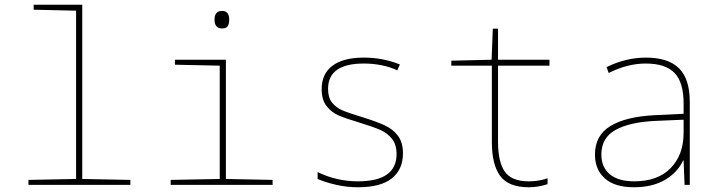

<svg xmlns="http://www.w3.org/2000/svg" viewBox="-20 -780 3040 810"><path d="M100 -21 301 -25V-735L122 -739V-760H327V-25L530 -21V0H100Z M885 -697Q885 -734 917 -734Q947 -734 947 -697Q947 -680 941 -670Q935 -660 917 -660Q885 -660 885 -697ZM700 -21 907 -25V-503L718 -507V-528H933V-25L1130 -21V0H700Z M1320 -25V-54Q1400 -15 1490 -15Q1653 -15 1653 -130Q1653 -170 1633.5 -194.5Q1614 -219 1584 -232Q1554 -245 1499 -262Q1439 -280 1409.5 -292.5Q1380 -305 1358.5 -331.5Q1337 -358 1337 -404Q1337 -469 1383 -503Q1429 -537 1515 -537Q1595 -537 1667 -508L1656 -483Q1628 -497 1591 -504.5Q1554 -512 1515 -512Q1364 -512 1364 -405Q1364 -368 1381 -347Q1398 -326 1424.5 -314.5Q1451 -303 1508 -286Q1569 -267 1603.5 -251Q1638 -235 1659 -207Q1680 -179 1680 -133Q1680 -65 1633 -27.5Q1586 10 1490 10Q1443 10 1397.5 -0.5Q1352 -11 1320 -25Z M2055 -180V-503H1884V-524L2054 -528L2059 -659H2081V-528H2298V-503H2081V-183Q2081 -97 2109.5 -56Q2138 -15 2211 -15Q2254 -15 2290 -28V-3Q2249 10 2211 10Q2125 10 2090 -38Q2055 -86 2055 -180Z M2490 -128Q2490 -209 2555.5 -248.5Q2621 -288 2741 -294L2864 -300V-343Q2864 -433 2825.5 -472.5Q2787 -512 2704 -512Q2627 -512 2548 -472L2539 -497Q2621 -537 2705 -537Q2799 -537 2844.5 -492Q2890 -447 2890 -350V0H2868L2864 -103H2862Q2838 -52 2785 -21Q2732 10 2654 10Q2574 10 2532 -27Q2490 -64 2490 -128ZM2864 -220V-275L2746 -270Q2637 -265 2577 -232Q2517 -199 2517 -128Q2517 -75 2552.5 -45Q2588 -15 2656 -15Q2755 -15 2809.5 -71Q2864 -127 2864 -220Z"/></svg>

Font: Noto Sans Mono UI Thin
Style: Regular
Weight: 250
Monospace: yes
Designer: Monotype Design team
Foundry: Monotype Imaging Inc.
Version: Version 1.000